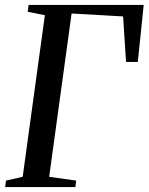

<svg xmlns="http://www.w3.org/2000/svg" viewBox="-20 -763 606 783"><path d="M1 0 4.5 -26.5 72.5 -42 163 -701 93 -715 96.5 -743H566L542 -510.5H494L482 -696L272 -708L180.5 -42L290.5 -26.5L287.5 0Z"/></svg>

Font: Merriweather 96pt
Style: Italic
Weight: 400
Italic angle: -7.8°
Version: Version 2.101